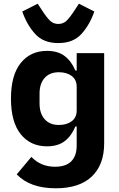

<svg xmlns="http://www.w3.org/2000/svg" viewBox="-20 -802 640 1034"><path d="M541 -31Q541 85 474.5 148.5Q408 212 280 212Q142 212 70 137L149 43Q200 96 276 96Q335 96 364 66.5Q393 37 393 -18V-121H386Q365 -70 328.5 -42Q292 -14 233 -14Q144 -14 91.5 -79.5Q39 -145 39 -271Q39 -397 91.5 -462.5Q144 -528 233 -528Q292 -528 328.5 -500Q365 -472 386 -422H393V-516H541ZM393 -208V-334Q393 -373 366 -393Q339 -413 297 -413Q248 -413 220.5 -382.5Q193 -352 193 -298V-245Q193 -191 220.5 -160Q248 -129 297 -129Q339 -129 366 -149Q393 -169 393 -208ZM100 -740 183 -782 204 -750 206 -747Q232 -707 250 -690Q268 -673 294 -673Q320 -673 338 -690Q356 -707 382 -747L384 -750L405 -782L488 -740Q463 -668 418.5 -619Q374 -570 294 -570Q214 -570 169.5 -619Q125 -668 100 -740Z"/></svg>

Font: iA Writer Mono V
Style: Regular
Weight: 400
Designer: Mike Abbink, Paul van der Laan, Pieter van Rosmalen
Foundry: Bold Monday
Version: Version 2.000